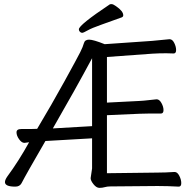

<svg xmlns="http://www.w3.org/2000/svg" viewBox="-20 -900 940 930"><path d="M570 -816Q521 -798 472.5 -781Q424 -764 404 -752.5Q384 -741 378 -741Q372 -741 367 -746Q362 -751 362 -758Q362 -779 512 -879Q514 -880 521 -880Q528 -880 542 -870Q577 -846 577 -826Q577 -819 570 -816ZM742 -64Q780 -64 825 -67H826Q839 -67 848.5 -48.5Q858 -30 858 -13Q858 4 846 4Q792 1 743 1L515 3Q499 3 487.5 6.5Q476 10 461.5 10Q447 10 433 -7.5Q419 -25 419 -37L426 -84V-230L200 -217Q106 -55 84 -12Q75 4 54 4Q4 4 4 -18Q4 -29 16 -46Q70 -119 121 -211Q100 -208 99 -208H98Q85 -208 72.5 -225.5Q60 -243 60 -259Q60 -275 83 -275H126Q147 -275 160 -276Q230 -393 292.5 -506.5Q355 -620 368.5 -647Q382 -674 386.5 -691Q391 -708 411.5 -708Q432 -708 487 -686L717 -702Q740 -704 763.5 -706.5Q787 -709 800 -710H802Q815 -710 824 -692Q833 -674 833 -657.5Q833 -641 821 -641L785 -642Q750 -642 718 -640L498 -624V-403L655 -411Q676 -412 700.5 -415Q725 -418 738 -419H739Q752 -419 762 -401Q772 -383 772 -366.5Q772 -350 759 -350H700Q673 -350 656 -349L498 -342V-61ZM426 -618Q345 -467 236 -278L426 -289Z"/></svg>

Font: ToneOZ-Pinyin-WenKai-Regular
Style: Regular
Weight: 400
Designer: Fontworks Inc.
Foundry: ToneOZ
Version: Version 0.240331